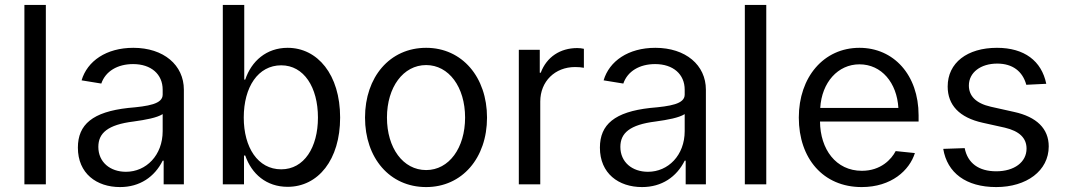

<svg xmlns="http://www.w3.org/2000/svg" viewBox="-20 -748 4324 779"><path d="M166 -728H79V0H166Z M467 11C547 11 607 -30 640 -96H644V0H726V-384C726 -484 644 -554 521 -554C411 -554 334 -500 311 -422L391 -409C408 -459 457 -488 520 -488C593 -488 640 -447 640 -384V-364C640 -326 582 -317 500 -310C356 -294 296 -243 296 -149C296 -44 372 11 467 11ZM379 -152C379 -208 417 -242 522 -255C572 -262 616 -270 640 -285V-216C640 -118 573 -51 491 -51C427 -51 379 -90 379 -152Z M1147 10C1271 10 1360 -100 1360 -271C1360 -446 1268 -554 1147 -554C1061 -554 1000 -500 975 -425H971V-728H884V0H970V-117H975C1001 -42 1061 10 1147 10ZM969 -271C969 -395 1027 -483 1121 -483C1213 -483 1270 -394 1270 -271C1270 -150 1214 -61 1121 -61C1026 -61 969 -150 969 -271Z M1709 11C1855 11 1956 -107 1956 -271C1956 -435 1855 -554 1709 -554C1561 -554 1461 -435 1461 -271C1461 -107 1561 11 1709 11ZM1550 -271C1550 -394 1616 -484 1709 -484C1801 -484 1867 -395 1867 -271C1867 -148 1802 -58 1709 -58C1615 -58 1550 -148 1550 -271Z M2085 0H2172V-336C2172 -418 2232 -476 2313 -476C2326 -476 2339 -475 2349 -473V-550C2340 -552 2332 -553 2322 -553C2253 -553 2198 -517 2174 -453H2170V-546H2085Z M2585 11C2665 11 2725 -30 2758 -96H2762V0H2844V-384C2844 -484 2762 -554 2639 -554C2529 -554 2452 -500 2429 -422L2509 -409C2526 -459 2575 -488 2638 -488C2711 -488 2758 -447 2758 -384V-364C2758 -326 2700 -317 2618 -310C2474 -294 2414 -243 2414 -149C2414 -44 2490 11 2585 11ZM2497 -152C2497 -208 2535 -242 2640 -255C2690 -262 2734 -270 2758 -285V-216C2758 -118 2691 -51 2609 -51C2545 -51 2497 -90 2497 -152Z M3089 -728H3002V0H3089Z M3476 11C3597 11 3670 -57 3692 -127L3614 -135C3597 -102 3554 -55 3477 -55C3371 -55 3308 -143 3307 -255H3707V-280C3707 -444 3606 -554 3467 -554C3322 -554 3221 -435 3221 -271C3221 -105 3320 11 3476 11ZM3308 -310C3314 -414 3380 -487 3467 -487C3557 -487 3619 -412 3625 -310Z M4144 -404 4225 -408C4206 -501 4136 -554 4025 -554C3904 -554 3825 -493 3825 -397C3825 -322 3872 -271 3967 -250L4057 -230C4116 -216 4145 -188 4145 -145C4145 -90 4095 -53 4022 -53C3951 -53 3906 -86 3894 -147L3807 -144C3823 -47 3899 11 4022 11C4145 11 4235 -55 4235 -154C4235 -226 4186 -274 4094 -294L4000 -315C3938 -329 3911 -360 3911 -401C3911 -454 3959 -490 4026 -490C4088 -490 4129 -459 4144 -404Z"/></svg>

Font: Wafeq
Style: Regular
Weight: 400
Designer: Rasmus Andersson & Azza Alameddine
Foundry: Google & TypeTogether
Version: Version 3.000;FEAKit 1.0